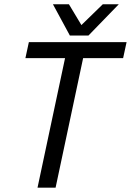

<svg xmlns="http://www.w3.org/2000/svg" viewBox="-20 -860 600 880"><path d="M234.8 0H152L278.2 -593.7H96.5L112.3 -667H560.2L544.3 -593.7H361ZM303.7 -697 451 -840.3H524.3L385.3 -697ZM382 -697H300.3L222.7 -840.3H296Z"/></svg>

Font: Epunda Sans Light
Style: Italic
Weight: 300
Italic angle: -12.0243°
Designer: Simon Atzbach
Foundry: typofactur
Version: Version 2.204